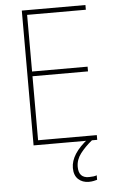

<svg xmlns="http://www.w3.org/2000/svg" viewBox="-61 -755 611 1013"><g transform="rotate(-5 244.0 -248.5)"><path d="M431 0H94V-714H431V-689H120V-389H414V-364H120V-25H431ZM316 133Q316 192 370 192Q382 192 394 190.5Q406 189 412 186V210Q405 212 393.5 214.5Q382 217 368 217Q334 217 312 196.5Q290 176 290 137Q290 63 384 -10L403 0Q366 30 341 62.5Q316 95 316 133Z"/></g></svg>

Font: Noto Sans Telugu SemiCondensed Thin
Style: Regular
Weight: 100
Width: 4
Designer: Jelle Bosma - Monotype Design Team
Foundry: Monotype Imaging Inc.
Version: Version 2.005; ttfautohint (v1.8.4.7-5d5b)